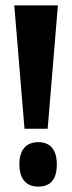

<svg xmlns="http://www.w3.org/2000/svg" viewBox="-20 -680 268 713"><path d="M71 -202 33 -660H195L157 -202ZM122 13Q88 13 70 -8.5Q52 -30 52 -69Q52 -110 70 -131Q88 -152 122 -152Q156 -152 173.5 -131Q191 -110 191 -69Q191 13 122 13Z"/></svg>

Font: Bricolage Grotesque 24pt Condensed
Style: Bold
Weight: 700
Width: 3
Designer: Mathieu Triay
Foundry: Atelier Triay
Version: Version 1.001;gftools[0.9.33.dev8+g029e19f]